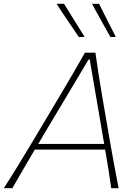

<svg xmlns="http://www.w3.org/2000/svg" viewBox="-41 -990 729 1010"><path d="M-21 0Q16.5 -58 55.5 -121.8Q94.5 -185.5 129 -243L275 -488Q312.5 -551 343.5 -604.2Q374.5 -657.5 406 -713H461Q468 -660.5 476.5 -606.5Q485 -552.5 496 -487L538 -243Q548.5 -183 560.2 -119.8Q572 -56.5 583 0H544Q537.5 -48.5 529.2 -100.5Q521 -152.5 512 -203H142Q112.5 -152.5 82.5 -101.2Q52.5 -50 24 0ZM185 -275Q179 -264.5 172.8 -254Q166.5 -243.5 160 -233H507Q505.5 -243.5 503.5 -253.8Q501.5 -264 500 -274L431 -677H425ZM374 -795Q345 -838.5 315 -881.8Q285 -925 257 -970H296Q321.5 -929.5 349 -884.5Q376.5 -839.5 404 -796ZM540 -795Q515.5 -838.5 491 -882.5Q466.5 -926.5 443 -970H480Q501 -929.5 523 -884.5Q545 -839.5 568 -796Z"/></svg>

Font: Commissioner Flair Thin
Style: Italic
Weight: 100
Italic angle: -12°
Designer: Kostas Bartsokas
Foundry: Kostas Bartsokas
Version: Version 1.000; ttfautohint (v1.8.3)